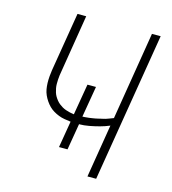

<svg xmlns="http://www.w3.org/2000/svg" viewBox="-109 -825 819 914"><g transform="rotate(15 300.0 -367.5)"><path d="M406 0 449 -262Q437 -257 425.5 -253Q414 -249 402.5 -246Q391 -243 378.5 -240Q366 -237 352 -234.5Q338 -232 327.5 -231Q317 -230 309 -230H303L281 -100H239L261 -231Q245 -233 230 -235.5Q215 -238 201 -243.5Q187 -249 174.5 -256.5Q162 -264 152 -274Q142 -284 133.5 -296.5Q125 -309 119 -322.5Q113 -336 110.5 -350.5Q108 -365 107.5 -380.5Q107 -396 108.5 -414.5Q110 -433 112 -444L160 -735H203L157 -452Q155 -441 153.5 -430.5Q152 -420 151.5 -409Q151 -398 151 -387.5Q151 -377 153 -366.5Q155 -356 158 -346.5Q161 -337 166 -328.5Q171 -320 177.5 -312Q184 -304 191.5 -298Q199 -292 207.5 -287Q216 -282 226 -278.5Q236 -275 247 -272.5Q258 -270 267 -269L293 -422H335L309 -269Q315 -269 320 -269.5Q325 -270 330.5 -270.5Q336 -271 341 -271.5Q346 -272 351.5 -273Q357 -274 361 -274.5Q365 -275 372.5 -276.5Q380 -278 386 -279.5Q392 -281 398.5 -282.5Q405 -284 410 -285Q415 -286 419.5 -287.5Q424 -289 428 -290.5Q432 -292 435 -293L456 -301L527 -735H570L449 0Z"/></g></svg>

Font: Iosevka Aile XLt Obl
Style: Regular
Weight: 200
Italic angle: -9°
Designer: Belleve Invis
Foundry: Belleve Invis
Version: Version 31.1.0; ttfautohint (v1.8.4)